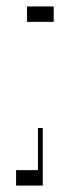

<svg xmlns="http://www.w3.org/2000/svg" viewBox="-20 -446 257 597"><path d="M30 83H98V-48H113V131H30ZM64 -426H147V-378H64Z"/></svg>

Font: Facade Sud
Style: Regular
Weight: 100
Designer: Éléonore Fines
Foundry: Velvetyne Type Foundry
Version: Version 1.001;Glyphs 3.2 (3202)